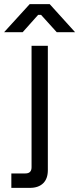

<svg xmlns="http://www.w3.org/2000/svg" viewBox="-68 -711 384 931"><path d="M77 200H-13V130H55Q85 130 85 100V-489H164V114Q164 155 142 177Q119 200 77 200ZM42 -555H-48L76 -691H173L296 -555H207L131 -639H117Z"/></svg>

Font: Rilu
Style: Regular
Weight: 500
Designer: Alí Sinisterra
Foundry: Alí Sinisterra
Version: 0.1